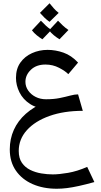

<svg xmlns="http://www.w3.org/2000/svg" viewBox="-20 -736 619 1178"><path d="M328 422Q245 422 180 393.5Q115 365 77.5 311Q40 257 40 181Q40 116 65 60.5Q90 5 138.5 -38Q187 -81 256 -109L444 -119L488 -56Q372 -56 283.5 -24.5Q195 7 145 62.5Q95 118 95 190Q95 235 114.5 263Q134 291 165.5 306.5Q197 322 233.5 328Q270 334 304 334Q342 334 397.5 324.5Q453 315 515 288L559 381Q505 396 464 405Q423 414 390.5 418Q358 422 328 422ZM488 -56 276 -69Q209 -69 165 -97.5Q121 -126 99.5 -169.5Q78 -213 78 -258Q78 -314 105 -352Q132 -390 176.5 -410Q221 -430 272 -430Q321 -430 369.5 -413Q418 -396 459 -352L399 -281Q381 -300 342.5 -320Q304 -340 259 -340Q203 -340 169.5 -308Q136 -276 136 -234Q136 -205 153 -180.5Q170 -156 198.5 -141.5Q227 -127 262 -127Q310 -127 346.5 -134.5Q383 -142 410.5 -149.5Q438 -157 459 -157ZM284 -602Q267 -614 253 -627.5Q239 -641 225 -657L284 -716Q298 -699 310 -685Q322 -671 340 -657ZM240 -495Q222 -506 205 -520Q188 -534 176 -550L231 -609Q246 -593 261 -579Q276 -565 295 -552ZM345 -495Q327 -506 310 -520Q293 -534 281 -550L336 -609Q351 -593 366 -579Q381 -565 400 -552Z"/></svg>

Font: Marhey Light Light
Style: Regular
Weight: 300
Version: Version 1.000